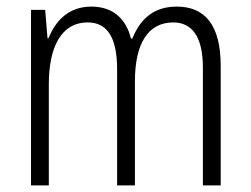

<svg xmlns="http://www.w3.org/2000/svg" viewBox="-20 -562 760 582"><path d="M516 -542C447 -542 406 -506 381 -445H377C363 -502 325 -542 257 -542C187 -542 148 -498 127 -446H124L117 -532H74V0H128V-307C128 -415 163 -494 246 -494C300 -494 335 -456 335 -352V0H389V-316C389 -430 429 -494 505 -494C560 -494 595 -454 595 -357V0H649V-363C649 -486 601 -542 516 -542Z"/></svg>

Font: Noto Sans Devanagari Condensed Light
Style: Regular
Weight: 300
Width: 3
Designer: Jelle Bosma - Monotype Design Team
Foundry: Monotype Imaging Inc.
Version: Version 2.004